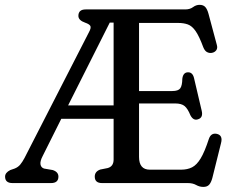

<svg xmlns="http://www.w3.org/2000/svg" viewBox="-32 -738 940 774"><path d="M426 -95V-259H215L140 -109Q129 -88 131.2 -75.2Q133.5 -62.5 145.5 -58.5L180.5 -52.5Q203.5 -45 203.5 -26Q203.5 0 173.5 0H18.5Q-11.5 0 -11.5 -26Q-11.5 -42 9.5 -52.5L27 -58.5Q41 -64 49.8 -74.8Q58.5 -85.5 66.5 -100.5L327 -609Q336.5 -626.5 332 -633.8Q327.5 -641 311.5 -646.5Q284 -656 284 -674Q284 -700 313.5 -700H715Q733.5 -700 746 -709.2Q758.5 -718.5 772.5 -718.5Q787.5 -718.5 795.5 -709.8Q803.5 -701 808.5 -682.5L842 -557.5Q846 -544 839.8 -535.5Q833.5 -527 822.5 -525Q812.5 -523 803 -527.8Q793.5 -532.5 787.5 -547.5Q771 -592 756.5 -612.8Q742 -633.5 725.2 -639.5Q708.5 -645.5 686.5 -645.5H528.5V-371H662.5Q686.5 -371 694.5 -381.8Q702.5 -392.5 703 -420.5Q706 -445 724 -446.5Q744 -448 750 -424L781 -292Q788 -263.5 766 -257Q747.5 -250.5 735.5 -273.5Q725 -299.5 712.5 -310.2Q700 -321 673.5 -321H528.5V-105.5Q528.5 -54 572 -54H698Q723.5 -54 742.2 -63.5Q761 -73 777 -99.5Q793 -126 810 -178Q818.5 -203 841.5 -198.5Q867.5 -193 859 -161L824 -20.5Q819 -2 811 6.8Q803 15.5 787.5 15.5Q772.5 15.5 758.8 7.8Q745 0 725.5 0H379.5Q350 0 350 -26Q350 -46.5 372 -54.5L402 -60.5Q426 -67 426 -95ZM410.5 -647 242.5 -313H426V-647Z"/></svg>

Font: Fraunces 144pt SuperSoft
Style: Regular
Weight: 400
Version: Version 1.000;[b76b70a41]